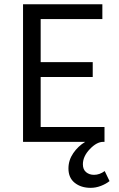

<svg xmlns="http://www.w3.org/2000/svg" viewBox="-20 -676 567 915"><path d="M412.1 219.2Q366.2 219.2 336.2 195.3Q306.2 171.4 306.2 127Q306.2 87.4 329.1 54Q352.1 20.5 386.2 0H89.8V-655.8H467.8V-585H173.8V-379.9H421.9V-309.1H173.8V-70.8H478V0H472.2Q440.9 0 408 34.7Q375 69.3 375 106.9Q375 131.8 390.4 144.5Q405.8 157.2 428.2 157.2Q454.6 157.2 479 139.2L502 187Q484.9 200.7 460.7 210Q436.5 219.2 412.1 219.2Z"/></svg>

Font: Source Sans Pro
Style: Regular
Weight: 400
Designer: Paul D. Hunt
Foundry: Adobe Systems Incorporated
Version: Version 3.006;hotconv 1.0.111;makeotfexe 2.5.65597